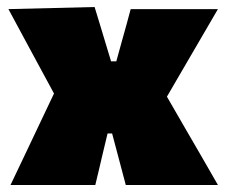

<svg xmlns="http://www.w3.org/2000/svg" viewBox="-20 -528 646 548"><path d="M10 0Q27 -36 39.8 -62.5Q52.5 -89 63.8 -113Q75 -137 88 -164L145 -284V-241L86 -350Q72.5 -375 60.2 -397.8Q48 -420.5 34.5 -445.5Q21 -470.5 4 -502L250 -508Q257.5 -483.5 264.5 -460.5Q271.5 -437.5 279 -412.5L297 -353H312L328 -411Q335 -436 340.8 -456.8Q346.5 -477.5 353 -502H602Q582.5 -468.5 568.5 -444.5Q554.5 -420.5 542 -399Q529.5 -377.5 514 -351L450 -241L438 -284L509 -161Q531 -123.5 551.5 -87.8Q572 -52 602 0H339Q333 -22.5 328 -41.5Q323 -60.5 317 -83L300 -147H287L272.5 -86.5Q267 -62.5 262.5 -43.8Q258 -25 252 0Z"/></svg>

Font: Commissioner Thin Black
Style: Regular
Weight: 900
Version: Version 1.000